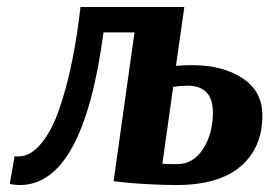

<svg xmlns="http://www.w3.org/2000/svg" viewBox="-20 -520 775 551"><path d="M485 -331Q509 -333 532 -333Q619 -333 676 -295.5Q733 -258 733 -189Q733 -96 670.5 -42.5Q608 11 486 11Q448 11 403 8.5Q358 6 332 3L306 0L366 -427H277Q219 11 37 11Q23 11 8 8L22 -72Q25 -71 32 -71Q68 -71 99 -109Q130 -147 151.5 -211Q173 -275 187.5 -347.5Q202 -420 211 -500H509ZM518 -274Q501 -274 477 -271L446 -50Q462 -49 488 -49Q535 -49 563 -93Q591 -137 591 -197Q591 -274 518 -274Z"/></svg>

Font: Arsenal
Style: Bold Italic
Weight: 700
Italic angle: -9.10001°
Designer: Andrij Shevchenko
Foundry: Stairsfor
Version: Version 2.001;PS 002.001;hotconv 1.0.88;makeotf.lib2.5.64775